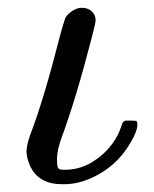

<svg xmlns="http://www.w3.org/2000/svg" viewBox="-20 -462 394 492"><path d="M190 -442Q205 -442 215 -433Q225 -424 225 -410Q225 -404 216 -369Q174 -206 137 -107Q126 -76 126 -54Q126 -38 128.5 -32.5Q131 -27 141 -27H147Q206 -27 255 -78Q280 -106 290 -136Q293 -144 293.5 -146Q294 -148 297 -150.5Q300 -153 302.5 -153Q305 -153 313 -153Q326 -153 329 -152Q332 -151 332 -143Q332 -123 308 -86Q276 -36 221 -9Q182 10 145 10H139Q80 10 58 -35Q48 -57 48 -74Q48 -90 58 -118Q92 -206 135 -375Q145 -410 147 -415Q152 -425 164.5 -433.5Q177 -442 190 -442Z"/></svg>

Font: KaTeX_Math
Style: Italic
Weight: 400
Version: Version 3699957226